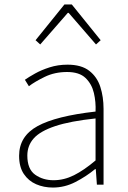

<svg xmlns="http://www.w3.org/2000/svg" viewBox="-20 -831 576 864"><path d="M218 13Q177 13 142.5 -2Q108 -17 87 -48.5Q66 -80 66 -130Q66 -218 149 -263.5Q232 -309 410 -329Q412 -372 402.5 -412.5Q393 -453 365 -480Q337 -507 282 -507Q226 -507 181 -485Q136 -463 110 -443L92 -472Q109 -484 137.5 -500Q166 -516 203.5 -528Q241 -540 284 -540Q346 -540 381.5 -512.5Q417 -485 431.5 -440Q446 -395 446 -341V0H416L411 -70H408Q368 -37 319.5 -12Q271 13 218 13ZM221 -20Q268 -20 313 -42.5Q358 -65 410 -109V-298Q296 -286 228.5 -263.5Q161 -241 132 -208.5Q103 -176 103 -131Q103 -70 138 -45Q173 -20 221 -20ZM140 -650 270 -811H303L433 -650L412 -631L289 -773H285L161 -631Z"/></svg>

Font: Noto Sans KR Thin Thin
Style: Regular
Weight: 250
Version: Version 2.004-H2;hotconv 1.0.118;makeotfexe 2.5.65603